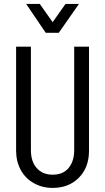

<svg xmlns="http://www.w3.org/2000/svg" viewBox="-20 -921 519 949"><path d="M59.6 -175.8V-690.4H132.8V-179.7Q132.8 -121.1 162.1 -89.8Q190.4 -57.6 240.2 -57.6Q291 -57.6 318.4 -89.8Q346.7 -123 346.7 -179.7V-690.4H419.9V-175.8Q419.9 -92.8 370.1 -43Q320.3 7.8 240.2 7.8Q188.5 7.8 147.5 -15.6Q106.4 -38.1 83 -80.1Q59.6 -123 59.6 -175.8ZM109.4 -901.4H176.8L240.2 -811.5L303.7 -901.4H370.1L270.5 -758.8H206.1Z"/></svg>

Font: Dinish Condensed
Style: Regular
Weight: 400
Width: 3
Designer: Bert Driehuis
Foundry: Playbeing
Version: Version 3.006; git-39231f3c-release